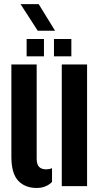

<svg xmlns="http://www.w3.org/2000/svg" viewBox="-20 -918 495 947"><path d="M36.1 -144.9V-600H160.9V-134.4Q160.9 -107.7 172.6 -95.2Q184.3 -82.7 208.5 -82.7Q221.9 -82.7 236.6 -88.1V-20.5Q206.8 9.1 160.9 9.1Q103.4 9.1 69.8 -26.7Q36.1 -62.5 36.1 -144.9ZM284.7 0V-600H409.5V0ZM246.2 -640V-725.7H331.9V-640ZM111.3 -640V-725.7H196.8V-640ZM166.1 -766.4 81.3 -897.7H170.8L251.6 -766.4Z"/></svg>

Font: Big Shoulders Stencil Display SC Thin
Style: Regular
Weight: 100
Designer: Patric King
Foundry: XO Type Co
Version: Version 2.001